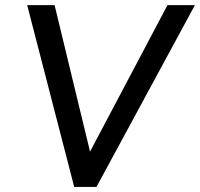

<svg xmlns="http://www.w3.org/2000/svg" viewBox="-20 -739 790 759"><path d="M361.3 0 750.5 -718.8H642.1L335.9 -139.6L195.8 -718.8H87.4L273.4 0Z"/></svg>

Font: Winston
Style: Italic
Weight: 400
Italic angle: -8.13011°
Designer: Vernon Adams, Kim Jin-seong, David Berlow, Cristiano Sobral
Foundry: The Winston Project Authors
Version: Version 3.004